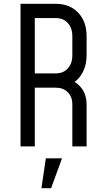

<svg xmlns="http://www.w3.org/2000/svg" viewBox="-20 -770 552 1010"><path d="M88 0V-750H273Q346.8 -750 391.1 -703.4Q435.5 -656.8 435.5 -580V-478.8Q435.5 -426.9 414.1 -387.5Q392.8 -348.1 353.8 -327.2L350.5 -349.5Q390.6 -334 413.1 -300.5Q435.5 -267 435.5 -221.2V0H360.5V-221.2Q360.5 -260.6 336.6 -284.7Q312.8 -308.8 273 -308.8H163V0ZM163 -383.8H273Q312.8 -383.8 336.6 -409.9Q360.5 -436 360.5 -478.8V-580Q360.5 -622.8 336.6 -648.9Q312.8 -675 273 -675H163ZM198 220 221.2 62.8H306.2L248.8 220Z"/></svg>

Font: Mohave Light
Style: Regular
Weight: 300
Designer: Gumpita Rahayu
Foundry: Tokotype
Version: Version 2.003